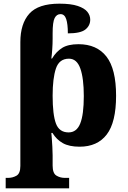

<svg xmlns="http://www.w3.org/2000/svg" viewBox="-20 -787 698 1047"><path d="M11 240V183H24Q49 183 70 171Q91 159 91 118V-557Q91 -658 140 -712.5Q189 -767 304 -767Q367 -767 404 -754.5Q441 -742 456.5 -722.5Q472 -703 472 -680Q472 -647 445.5 -626Q419 -605 350 -605Q350 -656 341 -683Q332 -710 310 -710Q289 -710 278 -688.5Q267 -667 267 -606V-576Q267 -549 265 -519.5Q263 -490 260 -468H264Q286 -505 318.5 -525.5Q351 -546 408 -546Q508 -546 560.5 -478.5Q613 -411 613 -265Q613 -120 562 -53.5Q511 13 414 13Q357 13 322.5 -6.5Q288 -26 266 -62H260Q261 -53 262.5 -32Q264 -11 265.5 14Q267 39 267 60V116Q267 158 287.5 170.5Q308 183 333 183H357V240ZM354 -65Q398 -65 417.5 -113.5Q437 -162 437 -263Q437 -360 418 -413.5Q399 -467 356 -467Q303 -467 285 -413.5Q267 -360 267 -265Q267 -162 285 -113.5Q303 -65 354 -65Z"/></svg>

Font: Noto Serif ExtraBold
Style: Regular
Weight: 800
Designer: Monotype Design Team
Foundry: Monotype Imaging Inc.
Version: Version 2.014